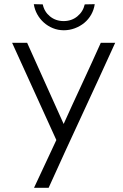

<svg xmlns="http://www.w3.org/2000/svg" viewBox="-20 -904 589 920"><path d="M143 -4 250 -233Q198 -348 144 -466Q90 -584 38 -699H110L285 -310Q304 -353 327 -402.5Q350 -452 373.5 -503Q397 -554 420 -604Q443 -654 463 -699H532Q491 -609 451.5 -523Q412 -437 372.5 -352Q333 -267 293.5 -181Q254 -95 213 -4ZM434 -884Q430 -857 417 -834Q404 -811 384 -794.5Q364 -778 338.5 -768.5Q313 -759 286 -759Q258 -759 233.5 -769Q209 -779 190 -796Q171 -813 158.5 -835.5Q146 -858 142 -884Q157 -884 165.5 -883.5Q174 -883 185 -883Q192 -848 219.5 -825.5Q247 -803 285 -803Q323 -803 350.5 -825.5Q378 -848 386 -883Z"/></svg>

Font: Fundamental  Brigade Scvhlank
Style: Regular
Weight: 100
Designer: Peter Wiegel, original typeface by Arno Drescher 1935
Foundry: Peter Wiegel
Version: Version 0.000 2012 initial release